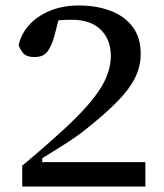

<svg xmlns="http://www.w3.org/2000/svg" viewBox="-20 -680 598 700"><path d="M61 0V-76Q102 -110 142 -145Q182 -180 221 -216Q307 -296 345.5 -356.5Q384 -417 384 -476Q384 -536 347 -572Q310 -608 242 -608Q228 -608 216 -607.5Q204 -607 193 -606L178 -548Q168 -512 153 -492Q138 -472 106 -472Q75 -472 63 -488Q51 -504 48 -516Q57 -556 86 -588.5Q115 -621 161.5 -640.5Q208 -660 268 -660Q331 -660 382 -641Q433 -622 463 -583Q493 -544 493 -484Q493 -438 472.5 -396.5Q452 -355 408 -310Q364 -265 291 -207Q254 -178 214 -153Q174 -128 134 -103V-89H510V0Z"/></svg>

Font: Source Serif 4 Caption
Style: Regular
Weight: 400
Designer: Frank Grießhammer
Foundry: Adobe Systems Incorporated
Version: Version 4.004;hotconv 1.0.117;makeotfexe 2.5.65602